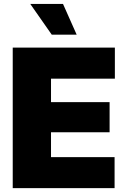

<svg xmlns="http://www.w3.org/2000/svg" viewBox="-20 -974 655 994"><path d="M45.9 0V-727.5H574.7V-566.9H244.1V-445.3H547.4V-289.1H244.1V-160.6H573.2V0ZM248 -794.4 136.7 -953.6H306.2L377 -794.4Z"/></svg>

Font: Inter 16pt Black
Style: Regular
Weight: 900
Version: Version 4.001;git-66647c0bb